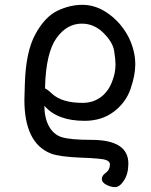

<svg xmlns="http://www.w3.org/2000/svg" viewBox="-20 -512 618 788"><path d="M318.8 -89.8Q363.3 -89.8 395.8 -115Q428.2 -140.1 442.9 -185.1Q454.1 -214.8 454.1 -249Q454.1 -267.1 448.5 -303Q442.9 -338.9 404.5 -377Q366.2 -415 315.9 -415Q253.9 -415 211.4 -355Q168.9 -294.9 165 -157.2V-148.9Q176.3 -144 192.9 -127.9Q233.9 -89.8 318.8 -89.8ZM452.1 255.9Q435.1 255.9 416.5 246.3Q397.9 236.8 397.9 222.2Q397.9 209 413.1 198.2Q431.2 185.1 431.2 162.1Q431.2 150.9 415 144.5Q398.9 138.2 312.5 135Q226.1 131.8 189 118.2Q80.1 75.2 80.1 -102.1L82 -168Q85.9 -299.8 125 -371.3Q164.1 -442.9 215.1 -467.5Q266.1 -492.2 318.1 -492.2Q370.1 -492.2 417 -461.2Q463.9 -430.2 494.4 -382.6Q524.9 -335 533.2 -278.8Q535.2 -263.2 535.2 -247.1Q535.2 -204.1 516.1 -147.9Q497.1 -91.8 447.5 -54Q397.9 -16.1 327.1 -16.1Q214.8 -16.1 162.1 -78.1Q162.1 -29.8 180.2 4.9Q199.2 40 232.9 50.8Q268.1 62 355 62Q506.8 62 506.8 159.2Q506.8 201.2 489 228.5Q471.2 255.9 452.1 255.9Z"/></svg>

Font: LXGW WenKai GB Screen
Style: Regular
Weight: 400
Designer: LXGW / Fontworks Inc.
Foundry: LXGW / Fontworks Inc.
Version: Version 1.321;February 19, 2024;FontCreator 14.0.0.2901 64-b